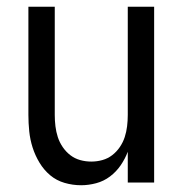

<svg xmlns="http://www.w3.org/2000/svg" viewBox="-20 -540 540 568"><path d="M220 8Q195 8 171 1Q147 -6 128.5 -21.5Q110 -37 97 -58.5Q84 -80 76.5 -103.5Q69 -127 66.5 -151.5Q64 -176 64 -200V-520H142V-200Q142 -183 144 -166.5Q146 -150 151 -134.5Q156 -119 165.5 -105Q175 -91 188 -81Q201 -71 217 -66.5Q233 -62 250 -62Q267 -62 283 -66.5Q299 -71 312 -81Q325 -91 334.5 -105Q344 -119 349 -134.5Q354 -150 356 -166.5Q358 -183 358 -200V-520H436V0H358V-91Q350 -70 337 -51Q324 -32 305.5 -18Q287 -4 264.5 2Q242 8 220 8Z"/></svg>

Font: Iosevka Fuck
Style: Regular
Weight: 400
Monospace: yes
Designer: Belleve Invis
Foundry: Belleve Invis
Version: Version 28.0.7; ttfautohint (v1.8.3)